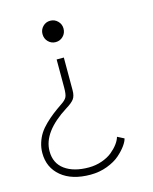

<svg xmlns="http://www.w3.org/2000/svg" viewBox="-105 -744 657 825"><g transform="rotate(-15 223.0 -331.0)"><path d="M245 -626Q245 -605.5 231.2 -591.8Q217.5 -578 198 -578Q178.5 -578 165 -591.8Q151.5 -605.5 151.5 -626Q151.5 -645.5 165 -659.2Q178.5 -673 198 -673Q217.5 -673 231.2 -659.2Q245 -645.5 245 -626ZM214 -505V-359.5Q214 -334 203.8 -320.5Q193.5 -307 168 -291.5Q50.5 -217.5 50.5 -132Q50.5 -78 90 -49.5Q129.5 -21 196 -21Q227 -21 254.8 -30.8Q282.5 -40.5 300.8 -55.5Q319 -70.5 330.8 -86.5Q342.5 -102.5 346.5 -117L376 -102Q373.5 -89.5 360.8 -71.5Q348 -53.5 326.5 -34.5Q305 -15.5 270 -2.2Q235 11 195.5 11Q113 11 65.8 -28.2Q18.5 -67.5 18.5 -132Q18.5 -155.5 25.5 -177.5Q32.5 -199.5 43.8 -217Q55 -234.5 73.2 -252.2Q91.5 -270 109.5 -284Q127.5 -298 152 -314.5Q171 -327 176.5 -339Q182 -351 182 -379.5V-505Z"/></g></svg>

Font: League Spartan ExtraLight
Style: Regular
Weight: 200
Foundry: The League of Moveable Type
Version: Version 2.002